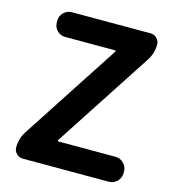

<svg xmlns="http://www.w3.org/2000/svg" viewBox="-110 -831 832 922"><g transform="rotate(15 306.0 -370.0)"><path d="M87.9 0Q69.3 0 56.2 -13.2Q43 -26.4 43 -44.9Q43 -88.9 67.4 -126L383.8 -611.3Q385.7 -613.3 384.3 -615.2Q382.8 -617.2 380.9 -617.2H133.8Q109.4 -617.2 92.8 -633.8Q76.2 -650.4 76.2 -674.8V-682.6Q76.2 -706.1 92.8 -723.1Q109.4 -740.2 133.8 -740.2H525.4Q543 -740.2 556.2 -727.1Q569.3 -713.9 569.3 -696.3Q569.3 -652.3 544.9 -615.2L228.5 -129.9Q227.5 -127.9 228.5 -126Q229.5 -124 232.4 -124H515.6Q539.1 -124 556.2 -106.9Q573.2 -89.8 573.2 -66.4V-57.6Q573.2 -34.2 556.2 -17.1Q539.1 0 515.6 0Z"/></g></svg>

Font: Gen Jyuu Gothic P Bold
Style: Bold
Weight: 700
Designer: [Source Han Sans]
Ryoko NISHIZUKA  (kana & ideographs); Paul D. Hunt (Latin, Greek & Cyrillic); Wenlong ZHANG  (bopomofo
Version: Version 1.002.20150607